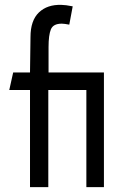

<svg xmlns="http://www.w3.org/2000/svg" viewBox="-20 -767 510 787"><path d="M278 -741 264 -666Q253 -668 246 -669Q239 -670 233 -670Q198 -670 188.5 -646.5Q179 -623 179 -574V-470H322V-398H178V0H103V-398H18L34 -470H103Q104 -543 105 -615Q105 -683 139.5 -716Q174 -749 232 -747Q248 -747 278 -741ZM406 0H334V-398H289L305 -470H406Z"/></svg>

Font: Kreadon
Style: Regular
Weight: 400
Designer: kohakuno
Foundry: StudioGnu
Version: Version 1.000;Glyphs 3.1.2 (3151)